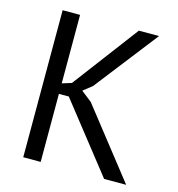

<svg xmlns="http://www.w3.org/2000/svg" viewBox="-105 -792 819 883"><g transform="rotate(15 305.0 -350.0)"><path d="M215 -324H168V0H85V-700H168V-374L213 -388L448 -700H544L310 -399L268 -366L319 -326L575 0H470Z"/></g></svg>

Font: PT Sans
Style: Regular
Weight: 400
Designer: A.Korolkova, O.Umpeleva, V.Yefimov
Foundry: ParaType Ltd
Version: Version 2.003